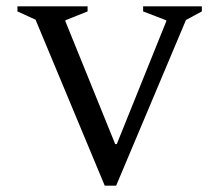

<svg xmlns="http://www.w3.org/2000/svg" viewBox="-20 -580 691 605"><path d="M310 5 92 -518 35 -544V-560H256V-544L186 -516V-513L343 -126H348L504 -513V-516L431 -544V-560H616V-544L566 -517L346 5Z"/></svg>

Font: Spectral SC
Style: Regular
Weight: 400
Designer: Jean-Baptiste Levee
Foundry: Production Type
Version: Version 2.001